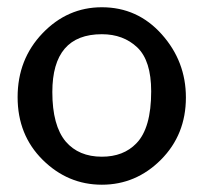

<svg xmlns="http://www.w3.org/2000/svg" viewBox="-20 -504 565 532"><path d="M262.2 -483.9Q361.3 -483.9 428.2 -408.9Q495.1 -334 495.1 -233.9Q495.1 -130.9 426 -61.5Q356.9 7.8 262.2 7.8Q168 7.8 98.4 -61Q28.8 -129.9 28.8 -234.9Q28.8 -339.8 97.9 -411.9Q167 -483.9 262.2 -483.9ZM125 -249Q125 -156.2 162.1 -111.8Q198.2 -69.8 262.2 -69.8Q322.3 -69.8 357.9 -106.9Q398.9 -148.9 398.9 -251Q398.9 -335.9 360.4 -372.6Q321.8 -409.2 262.2 -409.2Q125 -409.2 125 -249Z"/></svg>

Font: CMU Bright
Style: SemiBold
Weight: 600
Version: Version 0.7.0